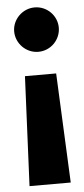

<svg xmlns="http://www.w3.org/2000/svg" viewBox="-55 -581 369 840"><g transform="rotate(-5 129.5 -161.5)"><path d="M130 -550C76 -550 32 -505 32 -453C32 -400 76 -355 130 -355C185 -355 228 -400 228 -453C228 -505 185 -550 130 -550ZM199 -254H62L40 227H221Z"/></g></svg>

Font: Glow Sans SC Normal ExtraBold
Style: Regular
Weight: 800
Designer: Ryoko NISHIZUKA (kana, bopomofo & ideographs); Paul D. Hunt (Latin, Greek & Cyrillic); Sandoll Communications, Soo-young
Version: Version 0.93